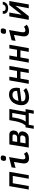

<svg xmlns="http://www.w3.org/2000/svg" viewBox="2212 -3047 976 5440"><g transform="rotate(-90 2700.0 -327.0)"><path d="M146.5 -551.5H552.5L455.5 0H355.5L435.5 -453.5H229L149 0H49.5Z M789 -137Q789 -159 794 -192.5L831.5 -420L662 -374L679 -486L969.5 -558.5L911 -218Q905.5 -187.5 905.5 -164Q905.5 -132 917.8 -114.2Q930 -96.5 958.5 -96.5Q981 -96.5 1010.8 -107.5Q1040.5 -118.5 1061.5 -137L1119.5 -56.5Q1085 -27.5 1039.5 -10Q994 7.5 932 7.5Q860 7.5 824.5 -30Q789 -67.5 789 -137ZM861.5 -697.5Q861.5 -711 864.5 -726.5Q869.5 -753 878.2 -767.5Q887 -782 902.8 -788.5Q918.5 -795 945.5 -795Q982 -795 998.5 -781.8Q1015 -768.5 1015 -740Q1015 -727 1012 -710.5Q1007.5 -685 998.8 -670.5Q990 -656 974 -649.2Q958 -642.5 931 -642.5Q894.5 -642.5 878 -655.8Q861.5 -669 861.5 -697.5Z M1328 -550 1605.5 -551Q1641 -551 1667.5 -536.8Q1694 -522.5 1708.2 -496.2Q1722.5 -470 1722.5 -435Q1722.5 -419.5 1719.5 -403Q1711 -352 1683.5 -325.8Q1656 -299.5 1605 -292.5L1597.5 -290.5Q1646.5 -286 1671.8 -258.5Q1697 -231 1697 -187.5Q1697 -173 1694 -157Q1686 -112.5 1662 -77Q1638 -41.5 1600.8 -20.8Q1563.5 0 1518 0H1238.5ZM1577.5 -160.5 1581.5 -179.5Q1583 -188 1583 -194.5Q1583 -217.5 1568 -229.2Q1553 -241 1525.5 -241H1383.5L1359.5 -92H1484.5Q1520.5 -92 1546.2 -110.8Q1572 -129.5 1577.5 -160.5ZM1605 -389 1608.5 -408Q1610 -415 1610 -421Q1610 -460.5 1557.5 -460.5H1419.5L1399 -329.5H1525.5Q1555.5 -329.5 1577.8 -345.8Q1600 -362 1605 -389Z M1811.5 -89.5 1867 -93Q1907 -140 1938.5 -215.2Q1970 -290.5 1987 -387L2016 -550H2333.5L2252 -89.5H2329L2288.5 141H2195.5L2220.5 0H1884.5L1859.5 141H1770.5ZM2153 -89.5 2219.5 -467.5H2096.5L2080 -373.5Q2062.5 -275 2036.5 -205Q2010.5 -135 1973 -86.5Z M2439 -207.5Q2439 -239.5 2446 -280Q2461.5 -364 2502.5 -427Q2543.5 -490 2605.5 -524.5Q2667.5 -559 2743.5 -559Q2837.5 -559 2885.8 -506.2Q2934 -453.5 2934 -352.5Q2934 -307 2924.5 -255L2551 -208.5Q2549.5 -197.5 2549.5 -187Q2549.5 -139 2583 -116Q2616.5 -93 2686 -93Q2737.5 -93 2782 -108.5Q2826.5 -124 2860 -150.5L2925 -75Q2876 -35 2803.2 -13Q2730.5 9 2658 9Q2592 9 2542.5 -16.2Q2493 -41.5 2466 -90Q2439 -138.5 2439 -207.5ZM2844 -358Q2844 -410 2813 -436.2Q2782 -462.5 2731 -462.5Q2663.5 -462.5 2620 -416.5Q2576.5 -370.5 2562.5 -293L2842 -330Q2844 -343.5 2844 -358Z M3142.5 -550H3248L3210 -333.5H3409.5L3447.5 -550H3552.5L3455.5 0H3350.5L3392 -235.5H3192.5L3151 0H3045.5Z M3742.5 -550H3848L3810 -333.5H4009.5L4047.5 -550H4152.5L4055.5 0H3950.5L3992 -235.5H3792.5L3751 0H3645.5Z M4389 -137Q4389 -159 4394 -192.5L4431.5 -420L4262 -374L4279 -486L4569.5 -558.5L4511 -218Q4505.5 -187.5 4505.5 -164Q4505.5 -132 4517.8 -114.2Q4530 -96.5 4558.5 -96.5Q4581 -96.5 4610.8 -107.5Q4640.5 -118.5 4661.5 -137L4719.5 -56.5Q4685 -27.5 4639.5 -10Q4594 7.5 4532 7.5Q4460 7.5 4424.5 -30Q4389 -67.5 4389 -137ZM4461.5 -697.5Q4461.5 -711 4464.5 -726.5Q4469.5 -753 4478.2 -767.5Q4487 -782 4502.8 -788.5Q4518.5 -795 4545.5 -795Q4582 -795 4598.5 -781.8Q4615 -768.5 4615 -740Q4615 -727 4612 -710.5Q4607.5 -685 4598.8 -670.5Q4590 -656 4574 -649.2Q4558 -642.5 4531 -642.5Q4494.5 -642.5 4478 -655.8Q4461.5 -669 4461.5 -697.5Z M4956 -551.5H5064.5L5007 -221.5L5001 -198.5L5279.5 -551.5H5391.5L5294.5 0H5185.5L5259 -377L4961.5 0H4858.5ZM5029 -706.5Q5029 -721 5032 -736.5H5111Q5108.5 -723 5108.5 -714.5Q5108.5 -655 5188 -655Q5278 -655 5292.5 -736.5H5370.5Q5358 -658.5 5311.2 -621.5Q5264.5 -584.5 5184 -584.5Q5138 -584.5 5103 -599Q5068 -613.5 5048.5 -641Q5029 -668.5 5029 -706.5Z"/></g></svg>

Font: JuliaMono SemiBoldItalic
Style: Regular
Weight: 600
Italic angle: -9°
Monospace: yes
Designer: cormullion
Foundry: corm
Version: Version 0.049; ttfautohint (v1.8.4)